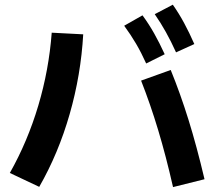

<svg xmlns="http://www.w3.org/2000/svg" viewBox="-20 -802 904 810"><path d="M575.2 -461.9 700.2 -506.8Q740.7 -407.7 775.4 -296.1Q810.1 -184.6 842.8 -45.9L710 -12.7Q680.2 -144 647.2 -253.4Q614.3 -362.8 575.2 -461.9ZM198.2 -664.1 331.1 -657.2Q321.3 -485.8 273.9 -320.6Q226.6 -155.3 145.5 -13.7L21.5 -72.3Q96.7 -205.6 141.6 -356.7Q186.5 -507.8 198.2 -664.1ZM503.9 -693.4 581.1 -737.3Q608.4 -700.2 630.6 -660.6Q652.8 -621.1 674.8 -573.2L596.7 -534.2Q576.2 -579.6 554.2 -617.2Q532.2 -654.8 503.9 -693.4ZM632.8 -742.2 709 -782.2Q735.4 -744.6 756.8 -704.8Q778.3 -665 799.8 -616.2L722.7 -581.1Q701.2 -628.4 679.9 -666.5Q658.7 -704.6 632.8 -742.2Z"/></svg>

Font: Pretendard GOV
Style: Bold
Weight: 700
Designer: Base glyphs from Inter by Rasmus Andersson; Hangeul glyphs from Noto Sans CJK(Source Han Sans) by Jang Soo-young and Kan
Foundry: Kil Hyung-jin
Version: Version 1.309